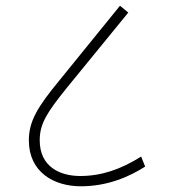

<svg xmlns="http://www.w3.org/2000/svg" viewBox="-20 -652 591 672"><path d="M263 0C356 0 432 -33 488 -69L474 -104C402 -59 335 -36 261 -36C190 -36 119 -68 119 -161C119 -219 144 -258 215 -346L429 -608L400 -632L185 -367C112 -278 81 -228 81 -161C81 -49 169 0 263 0Z"/></svg>

Font: Noto Sans Devanagari UI ExtraLight
Style: Regular
Weight: 200
Designer: Jelle Bosma - Monotype Design Team
Foundry: Monotype Imaging Inc.
Version: Version 2.003